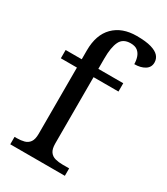

<svg xmlns="http://www.w3.org/2000/svg" viewBox="-190 -855 820 941"><g transform="rotate(30 219.5 -385.0)"><path d="M27 0V-42H40Q63 -42 81.5 -47Q100 -52 111 -67.5Q122 -83 122 -114V-489H31V-536H122V-586Q122 -675 169.5 -722.5Q217 -770 299 -770Q351 -770 381.5 -761Q412 -752 425.5 -736.5Q439 -721 439 -700Q439 -673 416 -658.5Q393 -644 357 -644Q357 -664 351 -682.5Q345 -701 331 -712.5Q317 -724 291 -724Q248 -724 232 -691Q216 -658 216 -595V-536H357V-489H216V-114Q216 -83 227 -67.5Q238 -52 257 -47Q276 -42 298 -42H336V0Z"/></g></svg>

Font: Noto Serif NP Hmong
Style: Regular
Weight: 400
Designer: Dalton Maag Ltd
Foundry: Dalton Maag Ltd
Version: Version 1.001